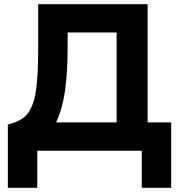

<svg xmlns="http://www.w3.org/2000/svg" viewBox="-20 -720 862 917"><path d="M537 0V-565H303V-496.5Q303 -374 290.5 -286.8Q278 -199.5 250.8 -142Q223.5 -84.5 178.5 -51Q133.5 -17.5 69 -2L17.5 -125.5Q61.5 -135.5 89.8 -156Q118 -176.5 134 -216.8Q150 -257 156.2 -324.8Q162.5 -392.5 162.5 -496.5V-700H685V0ZM17.5 177V-125.5L106 -121.5L154.5 -135.5H797.5V177H657V0H158V177Z"/></svg>

Font: Geologica SemiBold
Style: Regular
Weight: 600
Designer: Sindre Bremnes, Frode Helland
Foundry: Monokrom Skriftforlag AS
Version: Version 1.010;gftools[0.9.28]